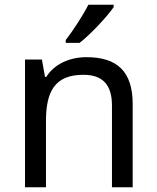

<svg xmlns="http://www.w3.org/2000/svg" viewBox="-20 -786 658 806"><path d="M457 -756V-766H351C328 -721 285 -655 256 -618V-606H314C361 -642 432 -719 457 -756ZM343 -546C275 -546 209 -519 174 -463H169L156 -536H85V0H173V-278C173 -403 211 -472 330 -472C412 -472 450 -429 450 -343V0H537V-349C537 -487 471 -546 343 -546Z"/></svg>

Font: Noto Sans Gurmukhi UI
Style: Regular
Weight: 400
Designer: Jelle Bosma - Monotype Design Team
Foundry: Monotype Imaging Inc.
Version: Version 2.004